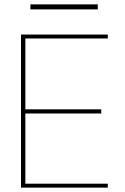

<svg xmlns="http://www.w3.org/2000/svg" viewBox="-20 -858 571 878"><path d="M76 0V-700H473V-682H96V-358H443V-339H96V-18H473V0ZM119 -815V-838H427V-815Z"/></svg>

Font: DM Sans 20pt Thin
Style: Regular
Weight: 250
Version: Version 4.004;gftools[0.9.30]